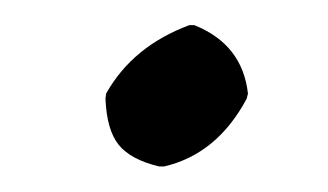

<svg xmlns="http://www.w3.org/2000/svg" viewBox="-20 -122 260 152"><path d="M63.5 -43.9 64 -47.9Q85 -85.4 129.9 -102.1H133.8Q171.9 -86.9 176.3 -47.9L175.3 -43.9Q151.9 0 109.9 9.8H106Q83.5 4.4 74 -7.3Q64.5 -19 63.5 -43.9Z"/></svg>

Font: Linux Biolinum O
Style: Italic
Weight: 400
Italic angle: -12°
Designer: Philipp H. Poll
Foundry: Philipp H. Poll
Version: Version 1.1.3